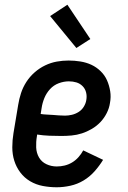

<svg xmlns="http://www.w3.org/2000/svg" viewBox="-20 -784 540 812"><path d="M220 8Q190 8 161 2.5Q132 -3 107.5 -17.5Q83 -32 66 -54.5Q49 -77 40.5 -104Q32 -131 32 -161Q32 -191 37 -221L57 -341Q61 -366 69 -390.5Q77 -415 91.5 -437.5Q106 -460 126.5 -478Q147 -496 171 -507.5Q195 -519 220 -523.5Q245 -528 270 -528Q295 -528 320 -524Q345 -520 366.5 -510Q388 -500 405.5 -483Q423 -466 432.5 -444.5Q442 -423 446 -398.5Q450 -374 445 -348Q442 -327 431.5 -306Q421 -285 405 -268Q389 -251 368.5 -239Q348 -227 326.5 -220Q305 -213 283 -211Q261 -209 240 -209Q214 -209 188.5 -210Q163 -211 137 -215L136 -207Q132 -184 133 -160.5Q134 -137 145 -118Q156 -99 176.5 -89.5Q197 -80 220 -80Q237 -80 253.5 -84Q270 -88 285 -97Q300 -106 312 -119.5Q324 -133 332 -148L416 -108Q400 -82 379.5 -59Q359 -36 333 -20.5Q307 -5 277.5 1.5Q248 8 220 8ZM255 -295Q269 -295 284 -298.5Q299 -302 312.5 -310.5Q326 -319 334.5 -333Q343 -347 345 -361Q348 -378 344 -393.5Q340 -409 329 -420Q318 -431 303 -435.5Q288 -440 271 -440Q250 -440 228.5 -432Q207 -424 191.5 -407Q176 -390 167.5 -369Q159 -348 156 -327L152 -302Q164 -300 177 -299.5Q190 -299 203 -298Q216 -297 229 -296Q242 -295 255 -295ZM303 -581 192 -716 265 -764 362 -619Z"/></svg>

Font: Iosevka Curly Slab Semibold
Style: Italic
Weight: 600
Italic angle: -9°
Monospace: yes
Designer: Belleve Invis
Foundry: Belleve Invis
Version: Version 22.1.2; ttfautohint (v1.8.4)